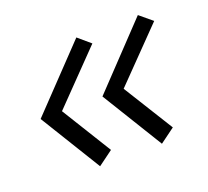

<svg xmlns="http://www.w3.org/2000/svg" viewBox="-76 -499 598 553"><g transform="rotate(-20 223.0 -222.0)"><path d="M144 -36 29.5 -222.5 206.5 -408 244 -376 95 -222.5 189.5 -69.5ZM333.5 -36 219 -222.5 395 -408 433.5 -376 284 -222.5 379 -69.5Z"/></g></svg>

Font: Lucymar Sans
Style: Italic
Weight: 400
Italic angle: -10°
Foundry: The League of Moveable Type (original font) / Main changes by Cristiano Sobral with portions from Mirco Monsees
Version: Version 2.00;August 30, 2020;FontCreator 13.0.0.2681 64-bit